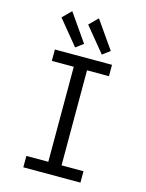

<svg xmlns="http://www.w3.org/2000/svg" viewBox="-135 -1010 830 1091"><g transform="rotate(15 280.0 -464.5)"><path d="M112 0V-67H241V-626H112V-693H448V-626H319V-67H448V0ZM220 -734 101 -879 151 -929 264 -767ZM377 -734 258 -879 308 -929 421 -767Z"/></g></svg>

Font: Ubuntu Sans Mono
Style: Regular
Weight: 400
Monospace: yes
Designer: Dalton Maag Ltd
Foundry: Dalton Maag Ltd
Version: Version 1.006